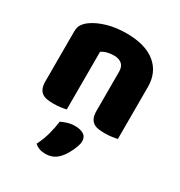

<svg xmlns="http://www.w3.org/2000/svg" viewBox="-178 -623 938 1002"><g transform="rotate(30 291.5 -122.5)"><path d="M360 -308Q360 -339 342.5 -353.5Q325 -368 295 -368Q275 -368 255.5 -363Q236 -358 222 -348V-1Q212 2 190.5 5Q169 8 146 8Q124 8 106.5 5Q89 2 77 -7Q65 -16 58.5 -31.5Q52 -47 52 -72V-372Q52 -399 63.5 -416Q75 -433 95 -447Q129 -471 180.5 -486Q232 -501 295 -501Q408 -501 469 -451.5Q530 -402 530 -314V-1Q520 2 498.5 5Q477 8 454 8Q432 8 414.5 5Q397 2 385 -7Q373 -16 366.5 -31.5Q360 -47 360 -72ZM318 223Q301 241 281.5 248.5Q262 256 239 256Q201 256 175 233Q196 191 206.5 151.5Q217 112 222 73Q238 65 259.5 58.5Q281 52 303 52Q335 52 355 64Q375 76 375 104Q375 116 369.5 132.5Q364 149 356 165.5Q348 182 338 197.5Q328 213 318 223Z"/></g></svg>

Font: Baloo Bhai
Style: Regular
Weight: 400
Designer: Supriya Tembe, Noopur Datye and Ek Type
Foundry: Ek Type
Version: Version 1.100;PS 1.000;hotconv 1.0.88;makeotf.lib2.5.647800;